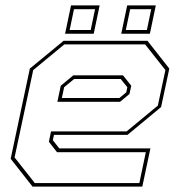

<svg xmlns="http://www.w3.org/2000/svg" viewBox="-20 -691 666 711"><path d="M526 -540 607 -437 576.5 -294.5 452 -191.5H180L175.5 -172L199.5 -141.5H537L507 0H100.5L19.5 -103L90.5 -437L215.5 -540ZM435.5 -412 466 -373.5 459.5 -343 424.5 -314H192.5L205 -373.5L251.5 -412ZM517.5 -526.5H218L103 -431.5L34 -108L109 -13H496L520 -127.5H191L161 -166L169 -204.5H449L564.5 -300L592.5 -431.5ZM427 -398.5H254.5L217.5 -368L209 -328H422L447.5 -349L451.5 -368ZM429 -566 451 -671H557L535 -566ZM221 -566 243 -671H349L327 -566ZM238 -580H316L332 -657H254ZM446 -580H524L540 -657H462Z"/></svg>

Font: Tourney Thin
Style: Italic
Weight: 100
Italic angle: -12°
Designer: Tyler Finck
Foundry: Etcetera Type Co
Version: Version 1.015